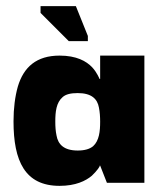

<svg xmlns="http://www.w3.org/2000/svg" viewBox="-20 -595 520 625"><path d="M174 10C226 10 259 -6 279 -23C295 -38 308 -56 304 -56H306L328 0H450V-414H306V-338H304C304 -338 296 -359 280 -376C261 -396 229 -414 174 -414C99 -414 57 -377 38 -313C29 -281 24 -243 24 -200C24 -71 61 10 174 10ZM233 -105C188 -105 169 -125 164 -154C161 -168 160 -183 160 -199C160 -231 163 -261 184 -279C194 -288 210 -292 233 -292C278 -292 297 -273 302 -245C305 -230 306 -215 306 -199C306 -168 303 -137 283 -119C272 -110 256 -105 233 -105ZM266 -461V-478L227 -575H112V-553L204 -461Z"/></svg>

Font: OSH Darker Grotesque Black
Style: Regular
Weight: 900
Designer: Gabriel Lam
Foundry: TypeRant
Version: Version 1.000;Glyphs 3.1.1 (3148)